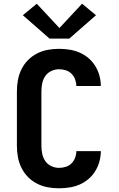

<svg xmlns="http://www.w3.org/2000/svg" viewBox="-20 -1006 640 1034"><path d="M298 8Q267 8 237 2.5Q207 -3 179.5 -17Q152 -31 130.5 -53Q109 -75 95.5 -102.5Q82 -130 76.5 -160Q71 -190 71 -221V-514Q71 -545 76.5 -575Q82 -605 95.5 -632.5Q109 -660 130.5 -682Q152 -704 179.5 -718Q207 -732 237 -737.5Q267 -743 298 -743Q326 -743 354.5 -738.5Q383 -734 408.5 -723Q434 -712 456 -693.5Q478 -675 493 -650.5Q508 -626 515.5 -598.5Q523 -571 523 -543H391Q391 -561 384.5 -578.5Q378 -596 365 -609Q352 -622 334 -627.5Q316 -633 298 -633Q276 -633 256 -623.5Q236 -614 224 -596.5Q212 -579 207.5 -557.5Q203 -536 203 -514V-221Q203 -199 207.5 -177.5Q212 -156 224 -138.5Q236 -121 256 -111.5Q276 -102 298 -102Q316 -102 334 -107.5Q352 -113 365 -126Q378 -139 384.5 -156.5Q391 -174 391 -192H523Q523 -164 515.5 -136.5Q508 -109 493 -84.5Q478 -60 456 -41.5Q434 -23 408.5 -12Q383 -1 354.5 3.5Q326 8 298 8ZM247 -798 103 -924 178 -986 300 -855 422 -986 497 -924 353 -798Z"/></svg>

Font: Iosevka SS04 XBd Ex
Style: Regular
Weight: 800
Width: 7
Monospace: yes
Designer: Belleve Invis
Foundry: Belleve Invis
Version: Version 19.0.0; ttfautohint (v1.8.4)